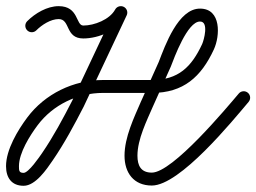

<svg xmlns="http://www.w3.org/2000/svg" viewBox="-34 -582 833 624"><path d="M54.4 -483.4C62.6 -475.2 75.9 -475.2 84.1 -483.4C102 -501.3 130.7 -520 156.7 -520C195.4 -520 177.1 -457 236.7 -457C288 -457 351.8 -484.5 377.1 -530.9C382.7 -541.1 378.9 -553.9 368.8 -559.4C358.6 -565 345.8 -561.2 340.3 -551.1C322.4 -518.3 272.4 -499 236.7 -499C211.9 -499 222.6 -562 156.7 -562C119.2 -562 80.4 -539.1 54.4 -513.1C46.2 -504.9 46.2 -491.6 54.4 -483.4ZM367.7 -560C357.2 -564.9 344.7 -560.4 339.7 -549.9C293.3 -451.5 247 -353.1 200.6 -254.7C200.6 -254.7 200.7 -254.8 200.8 -255C200.8 -255.2 200.9 -255.3 200.9 -255.3C171 -197.1 139.7 -138.5 102.7 -84.4C94.6 -72.7 59 -20.2 42.7 -20.2C27.7 -20.2 27.6 -28 27.6 -42C27.6 -85.5 63.4 -141.7 88.2 -175C137.9 -241.4 218.1 -280 300.7 -280C353.7 -280 406.7 -280 459.7 -280C562.4 -280 619.8 -332.3 661 -421.2C681.4 -465 685.8 -554 616.3 -554C616.3 -554 616.3 -554 616.4 -554C616.5 -554 616.5 -554 616.5 -554C545 -554.9 502.1 -432.7 481.9 -380.6C481.9 -380.5 482 -380.8 482.1 -381.1C482.2 -381.3 482.3 -381.6 482.3 -381.5C463.2 -339.1 444.2 -296.7 425.2 -254.3C425.2 -254.3 425.1 -254.2 425.1 -254.2C425.1 -254.1 425 -254 425 -254C401.6 -199.8 370.7 -136.2 370.7 -76C370.7 -20.5 400.5 21 459.4 21C550.9 21 722 -189.4 774 -250.9C781.5 -259.8 780.4 -273 771.6 -280.5C762.7 -288 749.5 -286.9 742 -278C742 -278 742 -278 742 -278C702.9 -231.9 527.2 -21 459.4 -21C424.1 -21 412.7 -43.6 412.7 -76C412.7 -129.5 442.8 -189.2 463.6 -237.4C463.6 -237.4 463.6 -237.3 463.5 -237.3C463.5 -237.2 463.5 -237.1 463.5 -237.1C482.5 -279.5 501.6 -321.9 520.6 -364.4C520.6 -364.4 520.7 -364.6 520.8 -364.8C520.9 -365.1 521 -365.3 521 -365.3C531.8 -393.2 575 -512.5 616 -512C616 -512 616.1 -512 616.1 -512C616.2 -512 616.3 -512 616.3 -512C645.5 -512 628.7 -451.3 623 -438.8C588.6 -364.8 545.8 -322 459.7 -322C406.7 -322 353.7 -322 300.7 -322C204.9 -322 112.1 -277.1 54.6 -200.1C23.8 -158.9 -14.4 -95.6 -14.4 -42C-14.4 -5 3.3 21.8 42.7 21.8C81.7 21.8 117.9 -32.4 137.3 -60.7C175.4 -116.2 207.5 -176.3 238.3 -236.1C238.3 -236.1 238.4 -236.3 238.4 -236.4C238.5 -236.6 238.6 -236.8 238.6 -236.8C285 -335.2 331.3 -433.6 377.7 -532.1C382.7 -542.5 378.2 -555.1 367.7 -560Z"/></svg>

Font: FRB American Cursive Guidelines Medium
Style: Italic
Weight: 500
Italic angle: -25°
Version: Version 2.0;Modular Font Editor K font №1